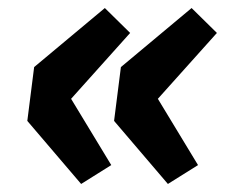

<svg xmlns="http://www.w3.org/2000/svg" viewBox="-20 -515 623 478"><path d="M48 -214 65 -348 241 -495 304 -433 157 -269 257 -104 182 -57ZM264 -214 281 -348 457 -495 520 -433 373 -269 473 -104 398 -57Z"/></svg>

Font: Nebula Sans Black
Style: Regular
Weight: 900
Italic angle: -9°
Designer: Paul D. Hunt for Adobe (as Source Sans)
Foundry: Nebula Entertainment & Broadcasting LLC
Version: Version 1.010